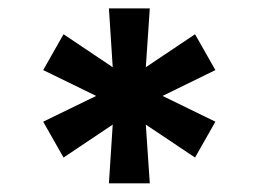

<svg xmlns="http://www.w3.org/2000/svg" viewBox="-20 -747 605 449"><path d="M243.6 -455.6 128.6 -378.6 81 -462.4 204.9 -522.7 81 -583.1 128.6 -666.9 243.6 -589.8 234.7 -727.3H330.3L321 -589.8L436.1 -666.9L483.7 -583.1L360.1 -522.7L483.7 -462.4L436.1 -378.6L321 -455.6L330.3 -318.2H234.7Z"/></svg>

Font: Cannonade
Style: Bold
Weight: 700
Designer: Rasmus Andersson
Foundry: rsms
Version: Version 3.012;git-f93a4a705